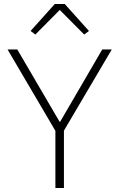

<svg xmlns="http://www.w3.org/2000/svg" viewBox="-20 -947 602 967"><path d="M302 0H259V-288L18 -698H67L280 -334H283L495 -698H543L302 -289ZM281 -897 158 -773 134 -791 256 -927H306L428 -791L404 -773Z"/></svg>

Font: Anuphan ExtraLight
Style: Regular
Weight: 200
Designer: Cadson Demak
Version: Version 3.001